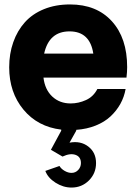

<svg xmlns="http://www.w3.org/2000/svg" viewBox="-20 -575 588 856"><path d="M546.9 -275.9Q546.9 -254.9 543.9 -229H173.8Q180.2 -175.3 213.1 -144.5Q246.1 -113.8 294.9 -113.8Q330.1 -113.8 363.3 -128.9Q396.5 -144 414.1 -178.2H540Q533.7 -142.6 516.6 -111.8Q499.5 -81.1 472.9 -56.2Q446.3 -31.2 407 -15.4Q367.7 0.5 319.8 3.9V7.8L290 61Q339.4 51.8 373.8 78.4Q408.2 105 408.2 151.9Q408.2 197.8 376.5 229.5Q344.7 261.2 298.8 261.2Q261.7 261.2 227.5 239.5Q193.4 217.8 182.1 187L245.1 165Q252.4 177.7 268.1 186.8Q283.7 195.8 298.8 195.8Q316.4 195.8 328.6 182.9Q340.8 169.9 340.8 151.9Q340.8 124 316.9 115.5Q293 106.9 258.8 123L207 92.8L252.9 7.8V2.9Q147.9 -9.8 84.5 -86.4Q21 -163.1 21 -274.9Q21 -335.4 39.1 -386.7Q57.1 -438 90.8 -475.6Q124.5 -513.2 176 -534.2Q227.5 -555.2 292 -555.2Q410.6 -555.2 478.8 -480.2Q546.9 -405.3 546.9 -275.9ZM176.8 -335.9H396Q380.9 -435.1 290 -435.1Q198.7 -435.1 176.8 -335.9Z"/></svg>

Font: Oakes Grotesk Bold
Style: Regular
Weight: 700
Designer: Samuel Oakes
Foundry: Samuel Oakes
Version: Version 1.000;PS 001.000;hotconv 1.0.88;makeotf.lib2.5.64775